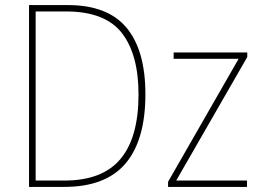

<svg xmlns="http://www.w3.org/2000/svg" viewBox="-20 -734 1027 754"><path d="M551 -364Q551 -184 473 -92Q395 0 232 0H94V-714H247Q403 -714 477 -625Q551 -536 551 -364ZM524 -363Q524 -521 458 -605Q392 -689 240 -689H120V-25H233Q382 -25 453 -109.5Q524 -194 524 -363ZM950 0H640V-20L917 -503H662V-528H951V-510L672 -25H950Z"/></svg>

Font: Noto Sans SemiCondensed Thin
Style: Regular
Weight: 100
Width: 4
Designer: Monotype Design Team
Foundry: Monotype Imaging Inc.
Version: Version 2.013; ttfautohint (v1.8.4.7-5d5b)